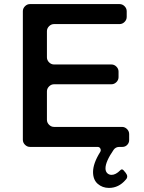

<svg xmlns="http://www.w3.org/2000/svg" viewBox="-20 -720 705 941"><path d="M601 -637Q601 -623 590.5 -612.5Q580 -602 566 -602H245Q231 -602 220.5 -591.5Q210 -581 210 -567V-439Q210 -425 220.5 -414.5Q231 -404 245 -404H526Q540 -404 550.5 -393.5Q561 -383 561 -369V-342Q561 -328 550.5 -317.5Q540 -307 526 -307H245Q231 -307 220.5 -296.5Q210 -286 210 -272V-133Q210 -119 220.5 -108.5Q231 -98 245 -98H578Q592 -98 602.5 -87.5Q613 -77 613 -63V-33Q613 -20 603.5 -10Q594 0 580 0H565Q547 0 537 14Q497 72 497 105Q497 120 505.5 128.5Q514 137 527 137Q547 137 569 115Q577 106 585 114L596 127Q611 146 596 161Q562 201 514 201Q482 201 459 181Q436 161 436 123Q436 81 471 25Q476 17 472 8.5Q468 0 458 0H127Q113 0 102.5 -10.5Q92 -21 92 -35V-665Q92 -679 102.5 -689.5Q113 -700 127 -700H566Q580 -700 590.5 -689.5Q601 -679 601 -665Z"/></svg>

Font: Trueno
Style: Round
Weight: 400
Designer: Julieta Ulanovsky, Jasper
Foundry: Julieta Ulanovsky, Cannot Into Space Fonts
Version: Version 3.001